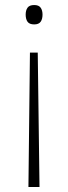

<svg xmlns="http://www.w3.org/2000/svg" viewBox="-20 -651 272 763"><path d="M149 -593Q149 -575 141.5 -564.5Q134 -554 116 -554Q97 -554 89.5 -564.5Q82 -575 82 -593Q82 -610 89.5 -620.5Q97 -631 116 -631Q134 -631 141.5 -620.5Q149 -610 149 -593ZM99 -442H130L137 92H93Z"/></svg>

Font: Noto Sans Kannada UI ExtraLight
Style: Regular
Weight: 200
Designer: Jelle Bosma - Monotype Design Team
Foundry: Monotype Imaging Inc.
Version: Version 2.005; ttfautohint (v1.8.4.7-5d5b)